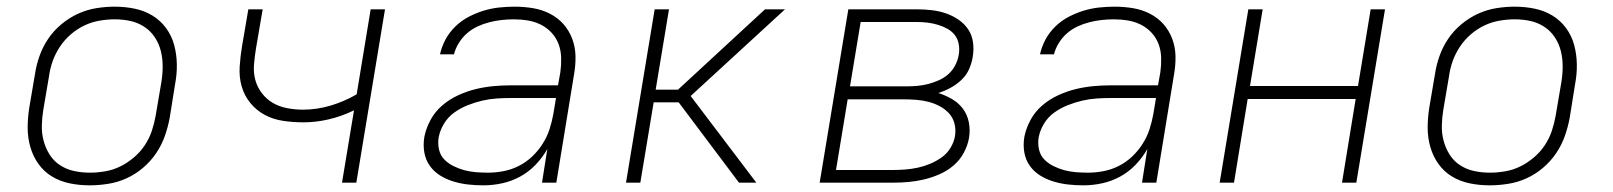

<svg xmlns="http://www.w3.org/2000/svg" viewBox="-20 -548 4840 576"><path d="M249 8Q218 8 189 2Q160 -4 136 -18.5Q112 -33 95.5 -56Q79 -79 71 -107Q63 -135 63 -165Q63 -195 68 -226L85 -326Q89 -353 98.5 -380Q108 -407 124.5 -431.5Q141 -456 164.5 -475.5Q188 -495 214.5 -507Q241 -519 269 -523.5Q297 -528 324 -528Q355 -528 384 -522Q413 -516 437 -501.5Q461 -487 478 -464Q495 -441 502.5 -413Q510 -385 510.5 -355Q511 -325 505 -294L489 -194Q484 -167 474.5 -140Q465 -113 448.5 -88.5Q432 -64 409 -44.5Q386 -25 359.5 -13Q333 -1 304.5 3.5Q276 8 249 8ZM250 -30Q272 -30 295.5 -34Q319 -38 340.5 -48.5Q362 -59 381.5 -75.5Q401 -92 414.5 -112.5Q428 -133 435.5 -155.5Q443 -178 447 -201L464 -301Q468 -325 468 -349Q468 -373 462.5 -395Q457 -417 444.5 -436Q432 -455 413 -467.5Q394 -480 371.5 -485Q349 -490 324 -490Q302 -490 278.5 -486Q255 -482 233 -471.5Q211 -461 192 -444.5Q173 -428 159.5 -407.5Q146 -387 138 -364.5Q130 -342 127 -319L110 -219Q106 -195 105.5 -171Q105 -147 111 -125Q117 -103 129 -84Q141 -65 160 -52.5Q179 -40 202 -35Q225 -30 250 -30Z M1006 0 1042 -217Q1005 -199 966.5 -190Q928 -181 890 -181Q859 -181 829 -185.5Q799 -190 774 -203.5Q749 -217 731 -239Q713 -261 705 -289Q697 -317 699 -348Q701 -379 706 -409L725 -520H768L748 -403Q744 -379 742 -354.5Q740 -330 746 -308Q752 -286 766 -268Q780 -250 799 -239Q818 -228 841.5 -223.5Q865 -219 889 -219Q930 -219 971 -231Q1012 -243 1050 -265L1092 -520H1135L1049 0Z M1430 8Q1407 8 1384.5 5.5Q1362 3 1340.5 -3.5Q1319 -10 1300.5 -21.5Q1282 -33 1269.5 -50.5Q1257 -68 1253 -90.5Q1249 -113 1253 -137Q1258 -163 1271.5 -188Q1285 -213 1306.5 -231.5Q1328 -250 1354 -262Q1380 -274 1406.5 -280.5Q1433 -287 1459.5 -289.5Q1486 -292 1512 -292H1654L1661 -331Q1664 -352 1663.5 -374Q1663 -396 1656 -415Q1649 -434 1635.5 -449Q1622 -464 1603.5 -473.5Q1585 -483 1564 -486.5Q1543 -490 1521 -490Q1503 -490 1485 -488Q1467 -486 1449 -481.5Q1431 -477 1413.5 -469Q1396 -461 1381.5 -448.5Q1367 -436 1356.5 -419Q1346 -402 1342 -385H1300Q1305 -408 1316.5 -429.5Q1328 -451 1346 -468.5Q1364 -486 1386 -497.5Q1408 -509 1431 -516Q1454 -523 1477.5 -525.5Q1501 -528 1524 -528Q1552 -528 1579 -523.5Q1606 -519 1629.5 -507Q1653 -495 1670 -476Q1687 -457 1696.5 -432Q1706 -407 1706.5 -379.5Q1707 -352 1702 -324L1649 0H1606L1622 -101Q1608 -76 1587 -54Q1566 -32 1540 -18Q1514 -4 1486 2Q1458 8 1430 8ZM1444 -30Q1467 -30 1490.5 -34.5Q1514 -39 1536 -50Q1558 -61 1576 -78Q1594 -95 1607.5 -116Q1621 -137 1628.5 -160Q1636 -183 1640 -206L1648 -254H1513Q1491 -254 1469.5 -252.5Q1448 -251 1426.5 -246Q1405 -241 1383.5 -232.5Q1362 -224 1343 -210.5Q1324 -197 1312 -177Q1300 -157 1296 -136Q1293 -117 1297 -99.5Q1301 -82 1312.5 -70Q1324 -58 1340 -50Q1356 -42 1372.5 -37.5Q1389 -33 1407.5 -31.5Q1426 -30 1444 -30Z M2249 0H2197L2016 -241H1941L1901 0H1858L1944 -520H1987L1947 -279H2014L2275 -520H2335L2052 -260Z M2439 0 2525 -520H2731Q2753 -520 2775 -517.5Q2797 -515 2817.5 -508Q2838 -501 2855.5 -489Q2873 -477 2884.5 -460Q2896 -443 2899 -421Q2902 -399 2898 -376Q2895 -358 2887 -340Q2879 -322 2864 -308Q2849 -294 2831.5 -284.5Q2814 -275 2795 -269Q2817 -262 2836.5 -250.5Q2856 -239 2869 -221.5Q2882 -204 2886.5 -181Q2891 -158 2887 -134Q2883 -111 2871 -89Q2859 -67 2840 -51Q2821 -35 2798 -25Q2775 -15 2751.5 -9.5Q2728 -4 2705 -2Q2682 0 2659 0ZM2530 -289H2701Q2717 -289 2733 -290.5Q2749 -292 2764.5 -296Q2780 -300 2796 -307Q2812 -314 2824.5 -325Q2837 -336 2845 -351Q2853 -366 2856 -382Q2859 -398 2856.5 -414Q2854 -430 2845 -442Q2836 -454 2822.5 -461.5Q2809 -469 2794 -473.5Q2779 -478 2763.5 -480Q2748 -482 2731 -482H2562ZM2488 -38H2658Q2677 -38 2696 -39.5Q2715 -41 2733.5 -45Q2752 -49 2770 -56.5Q2788 -64 2804.5 -75.5Q2821 -87 2831.5 -104.5Q2842 -122 2845 -140Q2848 -159 2843.5 -177Q2839 -195 2827 -208Q2815 -221 2799 -229.5Q2783 -238 2765.5 -242.5Q2748 -247 2729 -248.5Q2710 -250 2691 -250H2523Z M3230 8Q3207 8 3184.5 5.5Q3162 3 3140.5 -3.5Q3119 -10 3100.5 -21.5Q3082 -33 3069.5 -50.5Q3057 -68 3053 -90.5Q3049 -113 3053 -137Q3058 -163 3071.5 -188Q3085 -213 3106.5 -231.5Q3128 -250 3154 -262Q3180 -274 3206.5 -280.5Q3233 -287 3259.5 -289.5Q3286 -292 3312 -292H3454L3461 -331Q3464 -352 3463.5 -374Q3463 -396 3456 -415Q3449 -434 3435.5 -449Q3422 -464 3403.5 -473.5Q3385 -483 3364 -486.5Q3343 -490 3321 -490Q3303 -490 3285 -488Q3267 -486 3249 -481.5Q3231 -477 3213.5 -469Q3196 -461 3181.5 -448.5Q3167 -436 3156.5 -419Q3146 -402 3142 -385H3100Q3105 -408 3116.5 -429.5Q3128 -451 3146 -468.5Q3164 -486 3186 -497.5Q3208 -509 3231 -516Q3254 -523 3277.5 -525.5Q3301 -528 3324 -528Q3352 -528 3379 -523.5Q3406 -519 3429.5 -507Q3453 -495 3470 -476Q3487 -457 3496.5 -432Q3506 -407 3506.5 -379.5Q3507 -352 3502 -324L3449 0H3406L3422 -101Q3408 -76 3387 -54Q3366 -32 3340 -18Q3314 -4 3286 2Q3258 8 3230 8ZM3244 -30Q3267 -30 3290.5 -34.5Q3314 -39 3336 -50Q3358 -61 3376 -78Q3394 -95 3407.5 -116Q3421 -137 3428.5 -160Q3436 -183 3440 -206L3448 -254H3313Q3291 -254 3269.5 -252.5Q3248 -251 3226.5 -246Q3205 -241 3183.5 -232.5Q3162 -224 3143 -210.5Q3124 -197 3112 -177Q3100 -157 3096 -136Q3093 -117 3097 -99.5Q3101 -82 3112.5 -70Q3124 -58 3140 -50Q3156 -42 3172.5 -37.5Q3189 -33 3207.5 -31.5Q3226 -30 3244 -30Z M3639 0 3725 -520H3768L3730 -290H4054L4092 -520H4135L4049 0H4006L4047 -251H3723L3682 0Z M4449 8Q4418 8 4389 2Q4360 -4 4336 -18.5Q4312 -33 4295.5 -56Q4279 -79 4271 -107Q4263 -135 4263 -165Q4263 -195 4268 -226L4285 -326Q4289 -353 4298.5 -380Q4308 -407 4324.5 -431.5Q4341 -456 4364.5 -475.5Q4388 -495 4414.5 -507Q4441 -519 4469 -523.5Q4497 -528 4524 -528Q4555 -528 4584 -522Q4613 -516 4637 -501.5Q4661 -487 4678 -464Q4695 -441 4702.5 -413Q4710 -385 4710.5 -355Q4711 -325 4705 -294L4689 -194Q4684 -167 4674.5 -140Q4665 -113 4648.5 -88.5Q4632 -64 4609 -44.5Q4586 -25 4559.5 -13Q4533 -1 4504.5 3.5Q4476 8 4449 8ZM4450 -30Q4472 -30 4495.5 -34Q4519 -38 4540.5 -48.5Q4562 -59 4581.5 -75.5Q4601 -92 4614.5 -112.5Q4628 -133 4635.5 -155.5Q4643 -178 4647 -201L4664 -301Q4668 -325 4668 -349Q4668 -373 4662.5 -395Q4657 -417 4644.5 -436Q4632 -455 4613 -467.5Q4594 -480 4571.5 -485Q4549 -490 4524 -490Q4502 -490 4478.5 -486Q4455 -482 4433 -471.5Q4411 -461 4392 -444.5Q4373 -428 4359.5 -407.5Q4346 -387 4338 -364.5Q4330 -342 4327 -319L4310 -219Q4306 -195 4305.5 -171Q4305 -147 4311 -125Q4317 -103 4329 -84Q4341 -65 4360 -52.5Q4379 -40 4402 -35Q4425 -30 4450 -30Z"/></svg>

Font: Iosevka XLt Ex Obl
Style: Regular
Weight: 200
Width: 7
Italic angle: -9°
Monospace: yes
Designer: Belleve Invis
Foundry: Belleve Invis
Version: Version 32.5.0; ttfautohint (v1.8.4)